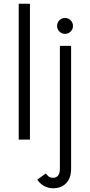

<svg xmlns="http://www.w3.org/2000/svg" viewBox="-20 -746 480 1026"><path d="M80 -726H140V0H80ZM179 214 225 181Q232 191 240.5 197.5Q249 204 263 204Q300 204 300 155V-501H360V155Q360 205 334 232.5Q308 260 265 260Q237 260 215 247.5Q193 235 179 214ZM285 -607Q285 -625 297.5 -637.5Q310 -650 327 -650Q345 -650 357.5 -637.5Q370 -625 370 -607Q370 -590 357.5 -577.5Q345 -565 327 -565Q310 -565 297.5 -577.5Q285 -590 285 -607Z"/></svg>

Font: Bellota Text
Style: Regular
Weight: 400
Designer: Kemie Guaida
Foundry: Kemie Guaida
Version: Version 4.001